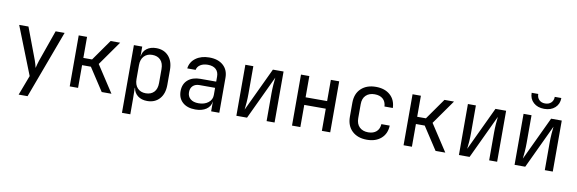

<svg xmlns="http://www.w3.org/2000/svg" viewBox="-61 -1322 6123 2039"><g transform="rotate(10 3000.0 -302.5)"><path d="M178 180 259 -34 55 -550H155L283 -210Q290 -193 296 -169.5Q302 -146 306 -130Q310 -146 316 -169.5Q322 -193 328 -210L448 -550H545L274 180Z M697 0V-550H787V-323H881L1041 -550H1144L959 -288L1147 0H1042L882 -245H787V0Z M1292 180V-550H1382V-445H1383Q1390 -499 1430.5 -529.5Q1471 -560 1533 -560Q1616 -560 1665.5 -505.5Q1715 -451 1715 -356V-195Q1715 -100 1665.5 -45Q1616 10 1533 10Q1471 10 1431 -21Q1391 -52 1383 -105H1380L1382 20V180ZM1503 -68Q1560 -68 1592.5 -102Q1625 -136 1625 -200V-350Q1625 -414 1592.5 -448Q1560 -482 1503 -482Q1448 -482 1415 -447Q1382 -412 1382 -350V-200Q1382 -138 1415 -103Q1448 -68 1503 -68Z M2052 10Q1965 10 1915 -34.5Q1865 -79 1865 -155Q1865 -232 1915 -276Q1965 -320 2050 -320H2220V-375Q2220 -425 2189.5 -453Q2159 -481 2103 -481Q2054 -481 2022 -460.5Q1990 -440 1983 -405H1893Q1902 -476 1960 -518Q2018 -560 2105 -560Q2200 -560 2255 -511Q2310 -462 2310 -378V0H2222V-105H2221Q2215 -52 2169.5 -21Q2124 10 2052 10ZM2074 -61Q2138 -61 2179 -93Q2220 -125 2220 -175V-253H2052Q2007 -253 1981 -228Q1955 -203 1955 -160Q1955 -114 1986.5 -87.5Q2018 -61 2074 -61Z M2494 0V-550H2580V-250Q2580 -207 2576.5 -158Q2573 -109 2569 -80L2791 -550H2906V0H2820V-300Q2820 -344 2823.5 -393Q2827 -442 2831 -471L2609 0Z M3094 0V-550H3184V-321H3416V-550H3506V0H3416V-239H3184V0Z M3902 10Q3802 10 3742.5 -46Q3683 -102 3683 -200V-350Q3683 -448 3742.5 -504Q3802 -560 3902 -560Q3997 -560 4055 -509Q4113 -458 4116 -370H4026Q4023 -423 3990.5 -451.5Q3958 -480 3902 -480Q3843 -480 3808 -446.5Q3773 -413 3773 -351V-200Q3773 -138 3808 -104Q3843 -70 3902 -70Q3958 -70 3990.5 -99Q4023 -128 4026 -180H4116Q4113 -92 4055 -41Q3997 10 3902 10Z M4297 0V-550H4387V-323H4481L4641 -550H4744L4559 -288L4747 0H4642L4482 -245H4387V0Z M4894 0V-550H4980V-250Q4980 -207 4976.5 -158Q4973 -109 4969 -80L5191 -550H5306V0H5220V-300Q5220 -344 5223.5 -393Q5227 -442 5231 -471L5009 0Z M5494 0V-550H5580V-250Q5580 -207 5576.5 -158Q5573 -109 5569 -80L5791 -550H5906V0H5820V-300Q5820 -344 5823.5 -393Q5827 -442 5831 -471L5609 0ZM5700 -640Q5628 -640 5584 -680Q5540 -720 5540 -785H5611Q5611 -746 5635 -722Q5659 -698 5699 -698Q5740 -698 5764.5 -722Q5789 -746 5789 -785H5860Q5860 -720 5816 -680Q5772 -640 5700 -640Z"/></g></svg>

Font: Liga JetBrainsMono Nerd Font
Style: Regular
Weight: 400
Designer: Philipp Nurullin, Konstantin Bulenkov
Foundry: JetBrains
Version: Version 2.225; ttfautohint (v1.8.3)